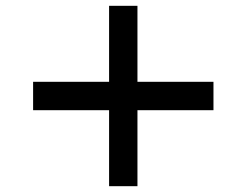

<svg xmlns="http://www.w3.org/2000/svg" viewBox="-20 -640 846 660"><path d="M355 0V-261.2H93.8V-358.8H355V-620H452.5V-358.8H713.8V-261.2H452.5V0Z"/></svg>

Font: Now Medium
Style: Regular
Weight: 500
Designer: Alfredo Marco Pradil
Foundry: Alfredo Marco Pradil
Version: Version 1.002;PS 001.002;hotconv 1.0.88;makeotf.lib2.5.64775